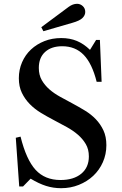

<svg xmlns="http://www.w3.org/2000/svg" viewBox="-20 -980 639 1009"><path d="M302 -780C270 -780 240.5 -774.7 213.5 -764C186.5 -753.3 163 -738.7 143 -720C123 -701.3 107.3 -679 96 -653C84.7 -627 79 -599 79 -569C79 -539.7 84.3 -514 95 -492C105.7 -470 119.5 -450.3 136.5 -433C153.5 -415.7 173 -400.3 195 -387C217 -373.7 239.5 -361 262.5 -349C285.5 -337 308.2 -324.8 330.5 -312.5C352.8 -300.2 372.5 -286.7 389.5 -272C406.5 -257.3 420.3 -240.8 431 -222.5C441.7 -204.2 447 -182.7 447 -158C447 -119.3 433.7 -89 407 -67C380.3 -45 344 -34 298 -34C243.3 -34 199.7 -51.8 167 -87.5C134.3 -123.2 108 -181.3 88 -262L63 -256L81 0H101L141 -41C169.7 -23.7 196.7 -11 222 -3C247.3 5 273.7 9 301 9C334.3 9 365.5 3.2 394.5 -8.5C423.5 -20.2 448.7 -36 470 -56C491.3 -76 508.2 -99.8 520.5 -127.5C532.8 -155.2 539 -185 539 -217C539 -247 533.8 -273 523.5 -295C513.2 -317 499.8 -336.5 483.5 -353.5C467.2 -370.5 448.3 -385.5 427 -398.5C405.7 -411.5 383.8 -424 361.5 -436C339.2 -448 317.3 -459.8 296 -471.5C274.7 -483.2 255.8 -496.2 239.5 -510.5C223.2 -524.8 209.8 -541 199.5 -559C189.2 -577 184 -598.3 184 -623C184 -659 195 -687 217 -707C239 -727 269 -737 307 -737C353 -737 390.7 -721.8 420 -691.5C449.3 -661.2 472 -614 488 -550H514L505 -770H485L453 -718C431 -739.3 407.8 -755 383.5 -765C359.2 -775 332 -780 302 -780ZM197 -837 208 -816 360 -860C386 -867.3 403.8 -875.8 413.5 -885.5C423.2 -895.2 428 -905.7 428 -917C428 -929.7 423.7 -940 415 -948C406.3 -956 396.3 -960 385 -960C370.3 -960 355.7 -954.7 341 -944Z"/></svg>

Font: Libre Caslon Text
Style: Regular
Weight: 400
Designer: Pablo Impallari, Rodrigo Fuenzalida
Foundry: Pablo Impallari, Rodrigo Fuenzalida
Version: Version 1.000; ttfautohint (v0.93) -l 8 -r 50 -G 200 -x 14 -